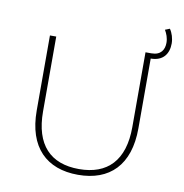

<svg xmlns="http://www.w3.org/2000/svg" viewBox="-91 -932 976 1021"><g transform="rotate(10 397.0 -421.0)"><path d="M767 -770C767 -797 758 -826 744 -846L719 -836C730 -817 739 -795 739 -769C739 -732 721 -700 670 -700H638V-296C638 -115 550 -27 397 -27C243 -27 156 -115 156 -296V-700H122V-295C122 -96 227 4 397 4C567 4 671 -96 671 -295V-672C738 -672 767 -715 767 -770Z"/></g></svg>

Font: Talent ExtraLight
Style: Regular
Weight: 200
Designer: Mike Powis
Version: Version 1.001;hotconv 1.0.109;makeotfexe 2.5.65596